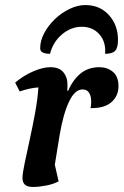

<svg xmlns="http://www.w3.org/2000/svg" viewBox="-20 -728 489 760"><path d="M111 12Q87 12 78 2.5Q69 -7 69 -23Q69 -41 77.5 -81.5Q86 -122 97.5 -174.5Q109 -227 119 -281.5Q129 -336 132 -382Q116 -381 97 -377Q78 -373 58 -366L40 -401Q73 -429 111.5 -445.5Q150 -462 179 -462Q214 -462 230.5 -442.5Q247 -423 247 -395Q247 -389 247 -382.5Q247 -376 246 -369H250Q269 -413 299.5 -437.5Q330 -462 373 -462Q405 -462 427 -443.5Q449 -425 449 -387Q449 -348 421 -323.5Q393 -299 338 -300Q340 -307 340.5 -313.5Q341 -320 341 -326Q341 -348 332.5 -361Q324 -374 307 -374Q276 -374 253 -325Q230 -276 216 -193L197 -76L212 -10Q191 1 162.5 6.5Q134 12 111 12ZM318 -708Q375 -708 411 -668.5Q447 -629 447 -570Q447 -539 436 -527Q425 -515 396 -515Q400 -562 373.5 -592Q347 -622 304 -622Q261 -622 225.5 -592Q190 -562 178 -515Q139 -515 139 -537Q139 -567 155 -597Q171 -627 197 -652Q223 -677 255 -692.5Q287 -708 318 -708Z"/></svg>

Font: Petrona
Style: Bold Italic
Weight: 700
Italic angle: -9°
Designer: Ringo R. Seeber
Foundry: Ringo R. Seeber
Version: Version 2.001; ttfautohint (v1.8.3)